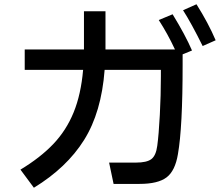

<svg xmlns="http://www.w3.org/2000/svg" viewBox="-20 -853 1040 901"><path d="M902 -833Q958 -744 992 -664L931 -637Q878 -744 839 -805ZM790 -786Q850 -688 881 -616L837 -598V-549Q837 -255 815 -130Q802 -51 761.5 -20.5Q721 10 635 10H513L492 -90H618Q669 -90 690.5 -106.5Q712 -123 718 -169Q725 -220 730 -313.5Q735 -407 735 -495V-525H471Q456 -326 374.5 -196Q293 -66 139 28L76 -57Q169 -113 230 -177Q291 -241 325.5 -325.5Q360 -410 370 -525H96V-621H374V-626V-800H475V-624V-621H801Q767 -694 725 -759Z"/></svg>

Font: IBM Plex Sans JP Medium
Style: Regular
Weight: 500
Designer: Mike Abbink; Paul van der Laan; Pieter van Rosmalen; Wujin Sim; Yejin Wi; Jinhee Kim; Boomi Park; Yona Kim; Kichan Ma
Foundry: Sandoll Inc.
Version: Version 1.001